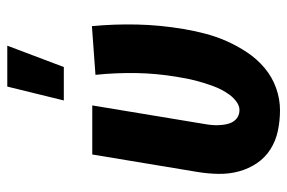

<svg xmlns="http://www.w3.org/2000/svg" viewBox="-154 -646 807 540"><g transform="rotate(-90 250.0 -375.5)"><path d="M211 8Q181 8 152.5 2Q124 -4 100.5 -19Q77 -34 61.5 -57Q46 -80 38.5 -107.5Q31 -135 31.5 -165Q32 -195 37 -225L86 -520H224L172 -206Q170 -195 169 -184.5Q168 -174 168.5 -163.5Q169 -153 171 -143Q173 -133 178 -124.5Q183 -116 191.5 -111Q200 -106 211 -106Q223 -106 234.5 -114.5Q246 -123 254 -134Q262 -145 268 -156.5Q274 -168 278.5 -180.5Q283 -193 287 -205.5Q291 -218 294 -230Q297 -242 299.5 -254.5Q302 -267 304 -280Q314 -338 315 -396Q316 -454 310 -511L447 -521Q453 -458 451.5 -393.5Q450 -329 439 -264Q434 -234 426 -203Q418 -172 405 -142.5Q392 -113 373.5 -85Q355 -57 329.5 -35.5Q304 -14 273 -3Q242 8 211 8ZM238 -600 277 -759H392L332 -600Z"/></g></svg>

Font: Iosevka Heavy Oblique
Style: Regular
Weight: 900
Italic angle: -9°
Monospace: yes
Designer: Belleve Invis
Foundry: Belleve Invis
Version: Version 32.5.0; ttfautohint (v1.8.4)